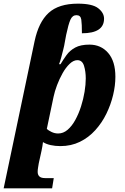

<svg xmlns="http://www.w3.org/2000/svg" viewBox="-61 -790 682 1050"><path d="M128 -564Q150 -669 205 -719.5Q260 -770 365 -770Q444 -770 476 -745Q508 -720 508 -688Q508 -608 387 -608Q387 -659 383.5 -683Q380 -707 357 -707Q335 -707 324 -682Q313 -657 301 -600L293 -557Q291 -543 285.5 -521Q280 -499 274 -476.5Q268 -454 262 -439H270Q285 -464 303 -489Q321 -514 350.5 -530Q380 -546 428 -546Q491 -546 530.5 -500.5Q570 -455 570 -370Q570 -322 557.5 -270Q545 -218 521 -168.5Q497 -119 460.5 -78.5Q424 -38 376 -14.5Q328 9 269 9Q241 9 216 3.5Q191 -2 174 -13Q173 -5 171 9Q169 23 166 35L151 103Q149 116 147 127.5Q145 139 145 150Q145 166 154.5 175Q164 184 186 184H233L224 240H-41ZM257 -60Q285 -60 308.5 -80Q332 -100 350.5 -133.5Q369 -167 382 -207.5Q395 -248 401.5 -288Q408 -328 408 -361Q408 -399 398.5 -430Q389 -461 362 -461Q341 -461 320 -441Q299 -421 281.5 -390Q264 -359 251 -324.5Q238 -290 232 -261L195 -85Q203 -77 220.5 -68.5Q238 -60 257 -60Z"/></svg>

Font: Noto Serif SemiCondensed ExtraBold
Style: Italic
Weight: 800
Width: 4
Italic angle: -12°
Designer: Monotype Design Team
Foundry: Monotype Imaging Inc.
Version: Version 2.014; ttfautohint (v1.8.4.7-5d5b)